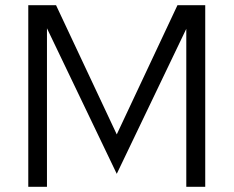

<svg xmlns="http://www.w3.org/2000/svg" viewBox="-20 -720 901 740"><path d="M430 -50 161 -611V0H89V-700H196L430 -202L664 -700H771V0H698V-609Z"/></svg>

Font: Rosa Sans Light
Style: Regular
Weight: 300
Designer: Pentagram / MCKL
Foundry: Pentagram / MCKL
Version: Version 1.005;September 16, 2019;FontCreator 11.5.0.2425 64-